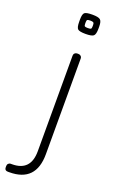

<svg xmlns="http://www.w3.org/2000/svg" viewBox="-211 -775 645 1068"><g transform="rotate(20 111.0 -241.0)"><path d="M1 203Q111 203 111 86V-480Q111 -489 117 -494.5Q123 -500 131 -500H139Q147 -500 153 -494.5Q159 -489 159 -480V86Q159 250 2 250Q-2 250 -7 250Q-26 250 -26 231V223Q-26 214 -20 208.5Q-14 203 -8 203Q-2 203 1 203ZM195 -683V-670Q195 -636 184 -627Q173 -618 137 -618Q101 -618 91 -627Q81 -636 81 -670V-683Q81 -715 91 -723.5Q101 -732 137 -732Q173 -732 184 -722.5Q195 -713 195 -683ZM116 -680V-670Q116 -659 120 -656Q124 -653 138 -653Q152 -653 156 -656Q160 -659 160 -670V-680Q160 -690 155.5 -693.5Q151 -697 137.5 -697Q124 -697 120 -694Q116 -691 116 -680Z"/></g></svg>

Font: Text Me One
Style: Regular
Weight: 400
Designer: Julia Petretta
Foundry: Julia Petretta
Version: Version 1.003